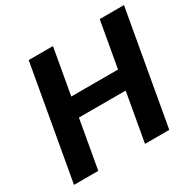

<svg xmlns="http://www.w3.org/2000/svg" viewBox="-153 -864 1041 1028"><g transform="rotate(-30 367.5 -350.0)"><path d="M461 0 585 -700H735L611 0ZM22 0 146 -700H296L172 0ZM205 -299 226 -417H558L537 -299Z"/></g></svg>

Font: DM Sans 20pt Black
Style: Italic
Weight: 900
Italic angle: -10°
Version: Version 4.004;gftools[0.9.30]